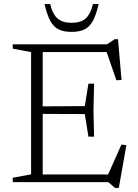

<svg xmlns="http://www.w3.org/2000/svg" viewBox="-20 -902 684 951"><path d="M446 -487.5 443 -356 446 -225H418L400 -337L165.5 -338V-375L400 -376.5L418 -487.5ZM582 -506 556.5 -504.5 502 -662 530.5 -644H148.5V-682.5H510L548.5 -708H564.5ZM508 -21 581.5 -186 606 -183 568.5 29H550L516.5 0H148.5V-38H536ZM43 0V-21.5L134 -38.5V-644L43 -661V-682.5H191.5V0ZM334.5 -789Q379 -789 403.5 -809.8Q428 -830.5 440.5 -882H468.5Q456.5 -828 439.8 -798Q423 -768 397.8 -756Q372.5 -744 334.5 -744Q296.5 -744 271.2 -756Q246 -768 229.5 -798Q213 -828 200.5 -882H228.5Q241 -830.5 265.8 -809.8Q290.5 -789 334.5 -789Z"/></svg>

Font: Newsreader Light
Style: Regular
Weight: 300
Designer: Hugues Gentile
Foundry: Production Type
Version: Version 1.003